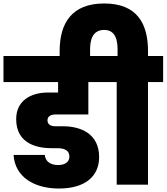

<svg xmlns="http://www.w3.org/2000/svg" viewBox="-34 -1062 958 1104"><path d="M-14 -590H300V-530H242C140 -530 59 -481 59 -377C59 -230 189 -210 261 -210H295C342 -210 365 -194 365 -161C365 -130 339 -113 300 -113C264 -113 227 -128 224 -171H44C52 -44 163 22 305 22C454 22 536 -47 536 -159C536 -292 432 -336 328 -336H284C259 -336 239 -346 239 -370C239 -395 261 -404 288 -404H474V-590H577V-740H-14Z M309 -701H484V-776C484 -821 492 -890 565 -890C635 -890 642 -821 642 -776V-740H549V-590H637V0H817V-590H904V-740H817V-768C817 -923 757 -1042 565 -1042C377 -1042 309 -927 309 -768Z"/></svg>

Font: SVN-Poppins ExtraBold
Style: Regular
Weight: 800
Designer: Ninad Kale (Devanagari), Jonny Pinhorn (Latin)
Foundry: Indian Type Foundry
Version: Version 3.002 2017; ttfautohint (v1.8.3)